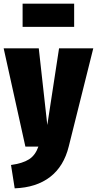

<svg xmlns="http://www.w3.org/2000/svg" viewBox="-35 -797 527 1044"><path d="M368.2 -650.9H87.9V-776.9H368.2ZM472.2 -534.2 338.9 -1Q312 107.9 237.3 165.3Q162.6 222.7 44.9 227.1L24.9 100.1Q88.4 91.3 122.8 69.3Q157.2 47.4 173.8 0H103L-15.1 -534.2H175.8L222.2 -117.2L286.1 -534.2Z"/></svg>

Font: Fira Sans Compressed Heavy
Style: Regular
Weight: 900
Width: 1
Designer: Carrois Corporate & Edenspiekermann AG
Foundry: Carrois Corporate GbR & Edenspiekermann AG
Version: Version 4.203;PS 004.203;hotconv 1.0.88;makeotf.lib2.5.64775